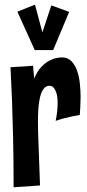

<svg xmlns="http://www.w3.org/2000/svg" viewBox="-20 -792 370 820"><path d="M320.8 -300.8Q305.2 -298.3 288.1 -294.9Q273.4 -292 254.9 -287.1Q236.3 -282.2 217.8 -275.9Q222.7 -300.3 224.4 -318.6Q226.1 -336.9 226.1 -352.1Q226.1 -378.4 221.4 -393.3Q216.8 -408.2 210.9 -415.5Q205.1 -422.9 199.5 -424.3Q193.8 -425.8 191.9 -425.8Q176.3 -425.8 166.5 -412.8Q156.7 -399.9 151.4 -378.7Q146 -357.4 144 -330.1Q142.1 -302.7 142.1 -273.9Q142.1 -253.4 142.6 -232.9Q143.1 -212.4 144 -191.9L150.9 0L38.1 7.8Q38.1 -109.9 35.9 -204.3Q33.7 -298.8 31.2 -365.7Q28.3 -443.8 24.9 -504.9L121.1 -511.2L126 -456.1Q138.7 -487.3 156 -505.6Q173.3 -523.9 190.7 -533Q208 -542 222.4 -544.4Q236.8 -546.9 244.1 -546.9Q269 -546.9 284.7 -531Q300.3 -515.1 309.1 -490.2Q317.9 -465.3 321 -435.5Q324.2 -405.8 324.2 -377.9Q324.2 -356 323 -336.2Q321.8 -316.4 320.8 -300.8ZM275.4 -741.2 207 -578.1H128.4L54.2 -742.2L129.4 -772L161.1 -653.8L199.2 -769Z"/></svg>

Font: Mouse Memoirs
Style: Regular
Weight: 400
Version: Version 1.000